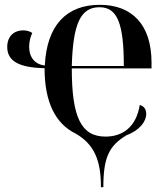

<svg xmlns="http://www.w3.org/2000/svg" viewBox="-20 -567 697 797"><path d="M399 210H409C409 84 434 38 504 -5C560 -26 587 -63 587 -94C587 -111 579 -127 560 -131C546 -42 491 0 418 0C317 0 278 -80 278 -283H609V-307C609 -466 527 -547 394 -547C256 -547 174 -462 166 -295C125 -300 101 -328 101 -374C101 -395 107 -416 114 -430C105 -437 90 -441 76 -441C40 -441 10 -418 10 -372C10 -313 60 -286 165 -284C165 -143 210 -53 295 -12C370 32 399 96 399 210ZM494 -293H278C283 -470 315 -537 393 -537C467 -537 494 -470 494 -293Z"/></svg>

Font: Noto Serif Display Medium
Style: Regular
Weight: 500
Designer: Monotype Design Team
Foundry: Monotype Imaging Inc.
Version: Version 2.009